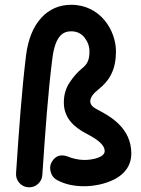

<svg xmlns="http://www.w3.org/2000/svg" viewBox="-20 -733 594 806"><path d="M278.8 -712.9C228.5 -712.9 186.5 -694.3 152.8 -657.7C119.1 -620.6 98.1 -568.4 89.4 -501C71.3 -354 59.6 -187.5 47.4 -5.9C46.4 9.3 50.8 22.9 61 34.7C71.3 45.9 83.5 52.2 98.6 53.2C113.8 54.2 127.4 49.8 139.2 39.6C150.4 29.3 156.7 17.1 157.7 2C169.9 -179.7 181.6 -345.7 199.7 -486.8C211.4 -581.5 243.7 -601.6 278.8 -601.6C302.2 -601.6 320.8 -592.8 335 -575.2C348.6 -557.6 355.5 -538.6 355.5 -517.6C355.5 -482.4 348.1 -464.4 323.2 -444.8C304.7 -429.7 287.6 -410.2 272 -386.2C255.9 -362.3 248 -334 248 -302.2C248 -231.4 300.3 -194.8 340.3 -173.3C385.7 -149.9 419.4 -126.5 419.4 -98.6C419.4 -73.2 371.6 -61.5 333.5 -61.5C310.1 -61.5 283.2 -67.9 265.1 -75.7C234.9 -86.9 212.4 -79.1 197.3 -53.2C189.9 -40 188.5 -26.4 192.9 -11.2C196.8 3.9 205.6 15.1 218.8 22.5C255.4 42.5 295.4 48.8 333 48.8C371.6 48.8 419.9 40.5 460.9 19.5C502 -2 531.2 -36.6 531.2 -88.9C531.2 -195.8 441.9 -245.6 390.6 -272C372.6 -281.2 358.9 -291.5 358.9 -307.6C358.9 -323.2 370.6 -339.8 393.6 -357.9C441.9 -396.5 466.8 -442.9 466.8 -517.6C466.8 -604 402.3 -712.9 278.8 -712.9Z"/></svg>

Font: Mikhak SemiBold
Style: Regular
Weight: 600
Designer: Amin Abedi
Version: Version 3.2